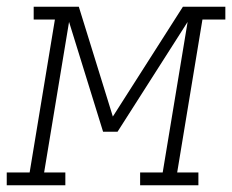

<svg xmlns="http://www.w3.org/2000/svg" viewBox="-57 -550 689 570"><path d="M-37 0V-38H31L106 -492H43V-530H177L278 -204L486 -530H612V-492H544L469 -38H532V0H359V-38H426L500 -485L292 -159H249L148 -485L74 -38H137V0Z"/></svg>

Font: Iosevka Slab XLtExObl
Style: Regular
Weight: 200
Width: 7
Italic angle: -9°
Monospace: yes
Designer: Belleve Invis
Foundry: Belleve Invis
Version: Version 11.1.1; ttfautohint (v1.8.3)